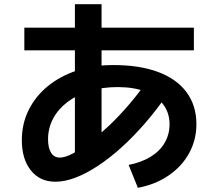

<svg xmlns="http://www.w3.org/2000/svg" viewBox="-20 -831 1040 915"><path d="M337 -71V-433V-811H464V-433V-71ZM96 -591V-699H904V-591ZM593 -45Q654 -57 698 -84Q742 -111 765 -151Q788 -191 788 -239Q788 -293 758 -333Q728 -373 673 -394.5Q618 -416 541 -416Q468 -416 407.5 -397.5Q347 -379 302.5 -345.5Q258 -312 233.5 -266.5Q209 -221 209 -167Q209 -126 223.5 -103Q238 -80 265 -80Q290 -80 327 -99.5Q364 -119 408.5 -153.5Q453 -188 501 -233.5Q549 -279 595 -333Q641 -387 681 -444L777 -381Q727 -308 671.5 -244Q616 -180 559 -128.5Q502 -77 446.5 -40.5Q391 -4 340 15.5Q289 35 244 35Q170 35 127 -19Q84 -73 84 -163Q84 -241 116.5 -306.5Q149 -372 207.5 -420Q266 -468 345.5 -494.5Q425 -521 520 -521Q645 -521 733.5 -488Q822 -455 869 -391.5Q916 -328 916 -239Q916 -164 881 -100.5Q846 -37 782.5 6Q719 49 637 64Z"/></svg>

Font: M PLUS 1
Style: Bold
Weight: 700
Designer: Coji Morishita
Foundry: UNDERFOREST DESIGN
Version: Version 1.001